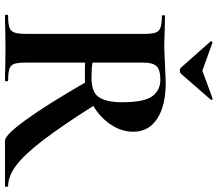

<svg xmlns="http://www.w3.org/2000/svg" viewBox="-70 -780 851 750"><g transform="rotate(90 355.0 -405.5)"><path d="M339.8 -348.6Q379.9 -369.6 379.9 -457.3Q379.9 -544.9 356 -575.9Q332 -606.9 292.5 -606.9Q252.9 -606.9 239 -592Q225.1 -577.1 225.1 -542V-341.8Q249 -337.9 284.2 -337.9Q319.3 -337.9 339.8 -348.6ZM495.1 -501Q495.1 -455.1 467 -413.1Q439 -371.1 394 -345.2Q474.1 -219.2 528.6 -148.2Q583 -77.1 625.5 -44.7Q668 -12.2 708 -12.2Q710 -12.2 710 -6.1Q710 0 708 0H529.8Q507.8 0 448 -82.5Q388.2 -165 303.2 -313Q295.4 -312 268.1 -312Q240.7 -312 225.1 -313V-81.1Q225.1 -50.3 230 -36.1Q234.9 -22 249.5 -17.1Q264.2 -12.2 295.9 -12.2Q297.9 -12.2 297.9 -6.1Q297.9 0 295.9 0Q262.7 0 244.1 -1L168 -2L95.2 -1Q75.2 0 41 0Q38.1 0 38.1 -6.1Q38.1 -12.2 41 -12.2Q73.2 -12.2 87.6 -17.1Q102.1 -22 107.4 -36.4Q112.8 -50.8 112.8 -81.1V-543.9Q112.8 -573.7 107.9 -587.9Q103 -602.1 88.1 -607.4Q73.2 -612.8 42 -612.8Q40 -612.8 40 -618.9Q40 -625 42 -625L95.2 -624Q141.1 -622.1 168 -622.1L301.8 -627.9Q393.6 -627.9 444.3 -594.5Q495.1 -561 495.1 -501ZM141.1 -803.7V-804.2Q141.1 -806.2 143.6 -808.6Q146 -811 147.9 -810.1L256.8 -771L365.2 -811H366.2Q369.1 -811 370.6 -808.6Q372.1 -806.2 370.1 -804.2L268.1 -687Q264.2 -683.1 256.6 -683.1Q249 -683.1 245.1 -687L142.1 -803.2Q141.1 -803.2 141.1 -803.7Z"/></g></svg>

Font: Cormorant-Bold
Style: Bold
Weight: 700
Designer: Christian Thalmann (Catharsis Fonts)
Version: Version 3.000